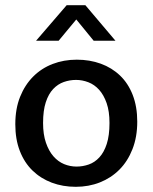

<svg xmlns="http://www.w3.org/2000/svg" viewBox="-20 -710 588 740"><path d="M509 -241Q509 -182 490.5 -135Q472 -88 440 -56Q408 -24 365 -7Q322 10 272 10Q222 10 179.5 -6Q137 -22 105.5 -52.5Q74 -83 56.5 -128Q39 -173 39 -231Q39 -291 57.5 -337Q76 -383 108 -415Q140 -447 183 -463.5Q226 -480 276 -480Q326 -480 368.5 -464.5Q411 -449 442.5 -419Q474 -389 491.5 -344Q509 -299 509 -241ZM402 -236Q402 -281 391 -312.5Q380 -344 362 -364Q344 -384 320.5 -393Q297 -402 273 -402Q249 -402 226 -394Q203 -386 185 -367Q167 -348 156.5 -316Q146 -284 146 -236Q146 -192 157 -160Q168 -128 186 -107.5Q204 -87 227 -77.5Q250 -68 275 -68Q299 -68 322 -76Q345 -84 363 -103.5Q381 -123 391.5 -155.5Q402 -188 402 -236ZM425 -553H341L274 -635L206 -553H119L237 -690H309Z"/></svg>

Font: Mukta Mahee Medium
Style: Regular
Weight: 500
Designer: Shuchita Grover, Noopur Datye, Girish Dalvi, Yashodeep Gholap
Foundry: Ek Type
Version: Version 2.538;PS 1.000;hotconv 16.6.51;makeotf.lib2.5.65220;